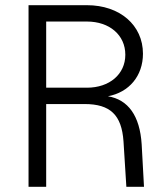

<svg xmlns="http://www.w3.org/2000/svg" viewBox="-20 -720 649 740"><path d="M90 0H158V-319H306C405 -319 449 -277 456 -175L467 0H535L526 -164C519 -274 474 -336 396 -349C477 -364 531 -427 531 -513C531 -623 442 -700 315 -700H90ZM315 -382H158V-637H315C402 -637 463 -585 463 -509C463 -434 402 -382 315 -382Z"/></svg>

Font: Uncut Sans Book
Style: Regular
Weight: 350
Designer: Kasper Nordkvist
Foundry: UNCUT.wtf
Version: Version 1.304;Glyphs 3.2 (3246)